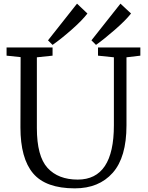

<svg xmlns="http://www.w3.org/2000/svg" viewBox="-20 -1018 810 1052"><path d="M16 0ZM749 -713 673 -704V-331Q673 -156 597.5 -71Q522 14 390 14Q231 14 161.5 -68Q92 -150 92 -320L93 -705L16 -713V-758H268V-713L182 -704V-317Q182 -162 240.5 -98Q299 -34 406 -34Q604 -34 604 -331V-704L517 -713V-758H749ZM402 -998 459 -944Q430 -906 372 -855Q314 -804 268 -772L243 -797ZM640 -998 698 -944Q668 -906 609.5 -855Q551 -804 506 -772L481 -797Z"/></svg>

Font: Grenzecho Serif
Style: Serif-Regular
Weight: 400
Designer: Dan Reynolds
Foundry: Dan Reynolds
Version: Version 1.001; ttfautohint (v1.1) -l 5 -r 5 -G 72 -x 0 -D la